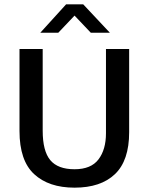

<svg xmlns="http://www.w3.org/2000/svg" viewBox="-20 -856 687 886"><path d="M70 -630H177V-253Q177 -159 212 -117Q247 -75 324 -75Q400 -75 434.5 -120.5Q469 -166 469 -241V-630H576V-246Q576 -115 510.5 -52.5Q445 10 324 10Q205 10 137.5 -52.5Q70 -115 70 -251ZM285 -836H364L487 -705H399L324 -784L249 -705H166Z"/></svg>

Font: Mukta Mahee Medium
Style: Regular
Weight: 500
Designer: Shuchita Grover, Noopur Datye, Girish Dalvi, Yashodeep Gholap
Foundry: Ek Type
Version: Version 2.538;PS 1.000;hotconv 16.6.51;makeotf.lib2.5.65220;